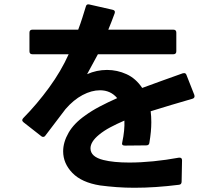

<svg xmlns="http://www.w3.org/2000/svg" viewBox="-20 -840 1040 906"><path d="M614 46Q571 46 530.5 43Q490 40 452 35Q365 21 321.5 -24Q278 -69 278 -126Q278 -169 303.5 -213.5Q329 -258 382 -295Q412 -317 450 -337Q488 -357 533 -377Q502 -414 452 -414Q412 -414 369.5 -391.5Q327 -369 289 -325L194 -200Q190 -194 183 -194Q178 -194 174 -198L91 -263Q85 -268 85 -273Q85 -278 90 -283Q155 -349 211.5 -426.5Q268 -504 304 -584H133Q119 -584 119 -598V-686Q119 -700 133 -700H349Q360 -729 368.5 -756Q377 -783 385 -809Q388 -822 401 -819L511 -794Q526 -791 521 -777Q513 -755 505.5 -736Q498 -717 491 -700H798Q812 -700 812 -686V-598Q812 -584 798 -584H442L391 -490Q436 -510 485 -510Q533 -510 577 -490Q621 -470 651 -425Q698 -442 745.5 -459.5Q793 -477 842 -494Q844 -495 849 -495Q857 -495 860 -486L897 -392Q898 -390 898 -386Q898 -377 888 -374Q837 -359 787.5 -344.5Q738 -330 691 -315Q694 -291 694 -263Q694 -220 685 -167Q684 -154 670 -154L569 -153Q552 -153 557 -169Q569 -225 567 -271Q530 -255 500 -239Q470 -223 447 -204Q407 -171 407 -140Q407 -100 468 -85Q516 -73 590 -73Q644 -73 704 -79Q764 -85 824 -96H828Q839 -96 839 -83L837 17Q837 31 824 32Q768 39 716 42.5Q664 46 614 46Z"/></svg>

Font: LINE Seed JP_TTF Bold
Style: Regular
Weight: 700
Designer: LINE & Fontrix & Fontworks
Version: Version 1.009